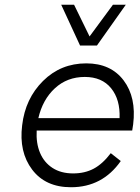

<svg xmlns="http://www.w3.org/2000/svg" viewBox="-20 -776 589 806"><path d="M387 -585H316L237 -756H291L356 -623L454 -756H508ZM539 -254Q537 -237 535 -228H134Q131 -175 148 -134.5Q165 -94 200.5 -71Q236 -48 287 -48Q336 -48 373.5 -68Q411 -88 445 -133L487 -100Q410 10 278 10Q171 10 115 -64Q59 -138 73 -250Q86 -362 160.5 -436Q235 -510 342 -510Q445 -510 499 -438.5Q553 -367 539 -254ZM336 -453Q262 -453 210.5 -405.5Q159 -358 141 -280H482Q485 -358 446.5 -405.5Q408 -453 336 -453Z"/></svg>

Font: Orkney Light
Style: LightItalic
Weight: 300
Designer: Samuel Oakes and Alfredo Marco Pradil
Foundry: Alfredo Marco Pradil
Version: 1.0; ttfautohint (v1.5)